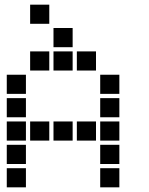

<svg xmlns="http://www.w3.org/2000/svg" viewBox="-20 -811 640 822"><path d="M110 -791Q109 -791 109 -791Q109 -791 109 -790V-710Q109 -709 109 -709Q109 -709 110 -709H190Q191 -709 191 -709Q191 -709 191 -710V-790Q191 -791 191 -791Q191 -791 190 -791ZM210 -691Q209 -691 209 -691Q209 -691 209 -690V-610Q209 -609 209 -609Q209 -609 210 -609H290Q291 -609 291 -609Q291 -609 291 -610V-690Q291 -691 291 -691Q291 -691 290 -691ZM110 -591Q109 -591 109 -591Q109 -591 109 -590V-510Q109 -509 109 -509Q109 -509 110 -509H190Q191 -509 191 -509Q191 -509 191 -510V-590Q191 -591 191 -591Q191 -591 190 -591ZM210 -591Q209 -591 209 -591Q209 -591 209 -590V-510Q209 -509 209 -509Q209 -509 210 -509H290Q291 -509 291 -509Q291 -509 291 -510V-590Q291 -591 291 -591Q291 -591 290 -591ZM310 -591Q309 -591 309 -591Q309 -591 309 -590V-510Q309 -509 309 -509Q309 -509 310 -509H390Q391 -509 391 -509Q391 -509 391 -510V-590Q391 -591 391 -591Q391 -591 390 -591ZM10 -491Q9 -491 9 -491Q9 -491 9 -490V-410Q9 -409 9 -409Q9 -409 10 -409H90Q91 -409 91 -409Q91 -409 91 -410V-490Q91 -491 91 -491Q91 -491 90 -491ZM410 -491Q409 -491 409 -491Q409 -491 409 -490V-410Q409 -409 409 -409Q409 -409 410 -409H490Q491 -409 491 -409Q491 -409 491 -410V-490Q491 -491 491 -491Q491 -491 490 -491ZM10 -391Q9 -391 9 -391Q9 -391 9 -390V-310Q9 -309 9 -309Q9 -309 10 -309H90Q91 -309 91 -309Q91 -309 91 -310V-390Q91 -391 91 -391Q91 -391 90 -391ZM410 -391Q409 -391 409 -391Q409 -391 409 -390V-310Q409 -309 409 -309Q409 -309 410 -309H490Q491 -309 491 -309Q491 -309 491 -310V-390Q491 -391 491 -391Q491 -391 490 -391ZM10 -291Q9 -291 9 -291Q9 -291 9 -290V-210Q9 -209 9 -209Q9 -209 10 -209H90Q91 -209 91 -209Q91 -209 91 -210V-290Q91 -291 91 -291Q91 -291 90 -291ZM110 -291Q109 -291 109 -291Q109 -291 109 -290V-210Q109 -209 109 -209Q109 -209 110 -209H190Q191 -209 191 -209Q191 -209 191 -210V-290Q191 -291 191 -291Q191 -291 190 -291ZM210 -291Q209 -291 209 -291Q209 -291 209 -290V-210Q209 -209 209 -209Q209 -209 210 -209H290Q291 -209 291 -209Q291 -209 291 -210V-290Q291 -291 291 -291Q291 -291 290 -291ZM310 -291Q309 -291 309 -291Q309 -291 309 -290V-210Q309 -209 309 -209Q309 -209 310 -209H390Q391 -209 391 -209Q391 -209 391 -210V-290Q391 -291 391 -291Q391 -291 390 -291ZM410 -291Q409 -291 409 -291Q409 -291 409 -290V-210Q409 -209 409 -209Q409 -209 410 -209H490Q491 -209 491 -209Q491 -209 491 -210V-290Q491 -291 491 -291Q491 -291 490 -291ZM10 -191Q9 -191 9 -191Q9 -191 9 -190V-110Q9 -109 9 -109Q9 -109 10 -109H90Q91 -109 91 -109Q91 -109 91 -110V-190Q91 -191 91 -191Q91 -191 90 -191ZM410 -191Q409 -191 409 -191Q409 -191 409 -190V-110Q409 -109 409 -109Q409 -109 410 -109H490Q491 -109 491 -109Q491 -109 491 -110V-190Q491 -191 491 -191Q491 -191 490 -191ZM10 -91Q9 -91 9 -91Q9 -91 9 -90V-10Q9 -9 9 -9Q9 -9 10 -9H90Q91 -9 91 -9Q91 -9 91 -10V-90Q91 -91 91 -91Q91 -91 90 -91ZM410 -91Q409 -91 409 -91Q409 -91 409 -90V-10Q409 -9 409 -9Q409 -9 410 -9H490Q491 -9 491 -9Q491 -9 491 -10V-90Q491 -91 491 -91Q491 -91 490 -91Z"/></svg>

Font: Doto Black ExtraBold
Style: Regular
Weight: 800
Monospace: yes
Version: Version 1.000